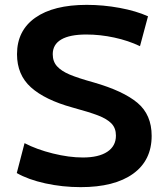

<svg xmlns="http://www.w3.org/2000/svg" viewBox="-20 -760 693 790"><path d="M49 -48 81 -171Q131 -145 197.5 -128.5Q264 -112 321 -112Q386 -112 421.5 -135.5Q457 -159 457 -202Q457 -233 438.5 -252Q420 -271 383.5 -285Q347 -299 277 -318Q165 -349 107.5 -400.5Q50 -452 50 -537Q50 -634 125 -687Q200 -740 337 -740Q405 -740 472.5 -727.5Q540 -715 589 -693L556 -570Q508 -593 450 -605.5Q392 -618 335 -618Q267 -618 232 -597.5Q197 -577 197 -537Q197 -507 214.5 -487.5Q232 -468 266 -453.5Q300 -439 365 -421Q487 -386 545.5 -337Q604 -288 604 -201Q604 -100 527.5 -45Q451 10 312 10Q237 10 166.5 -5.5Q96 -21 49 -48Z"/></svg>

Font: Enso
Style: Bold
Weight: 700
Designer: Coji Morishita
Foundry: UNDERFOREST DESIGN
Version: Version 1.000